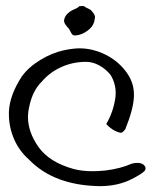

<svg xmlns="http://www.w3.org/2000/svg" viewBox="-20 -617 525 653"><path d="M249 -595.7Q251 -595.7 254.4 -596.2Q257.8 -596.7 259.8 -596.7Q261.7 -596.7 264.4 -596.2Q267.1 -595.7 269 -593.8Q272 -591.3 280 -587.9Q288.1 -584.5 291 -580.6Q306.6 -564 302.2 -553.2Q300.8 -533.2 284.9 -518.6Q269 -503.9 247.6 -498Q246.6 -498 242.4 -497.3Q238.3 -496.6 236.1 -496.3Q233.9 -496.1 231 -496.8Q228 -497.6 226.1 -499.5Q223.1 -502.4 219.5 -510Q215.8 -517.6 213.4 -520.5Q212.4 -521 210.2 -523.7Q208 -526.4 207.3 -527.3Q206.5 -528.3 204.6 -530.8Q202.6 -533.2 201.7 -534.7L199.7 -538.6Q198.7 -541 198.2 -543Q197.8 -544.9 197.8 -547.4Q200.7 -570.3 229.5 -584Q231.4 -585 236.1 -586.9Q240.7 -588.9 243.9 -590.8Q247.1 -592.8 249 -595.7ZM435.5 -296.9Q435.5 -296.9 435.5 -289.6Q434.1 -246.1 405.8 -176.8Q405.3 -176.3 403.6 -174.3Q401.9 -172.4 401.4 -171.9Q400.9 -171.4 399.2 -169.7Q397.5 -168 396.5 -167.5Q395.5 -167 393.6 -166Q391.6 -165 390.6 -165.5Q389.6 -166 387.2 -166Q361.3 -172.9 341.3 -195.3Q365.7 -236.3 372.6 -286.1Q373.5 -295.9 373.5 -300.3Q373.5 -333.5 356 -362.3Q340.3 -381.8 318.1 -394.3Q295.9 -406.7 272.5 -406.7Q228 -406.7 188.5 -388.9Q148.9 -371.1 121.6 -338.9Q90.8 -308.6 79.6 -254.9Q75.2 -236.3 75.2 -218.8Q75.2 -168 110.8 -117.2Q148.4 -64.5 231.4 -42Q259.3 -34.7 294.9 -34.7Q314 -34.7 338.4 -37.1Q390.6 -43.5 428.2 -60.5Q438 -63 448.2 -63Q464.4 -63 471.7 -53.2Q475.1 -49.8 475.1 -44.4Q475.1 -39.1 471.7 -35.6Q460.9 -24.4 426.8 -7.3Q379.9 16.1 319.8 16.1Q317.4 16.1 312.5 15.9Q307.6 15.6 305.2 15.6Q239.7 13.2 185.1 -6.3Q122.6 -28.8 78.1 -74.7Q45.4 -103.5 27.8 -144Q10.3 -184.6 10.3 -228.5V-236.8Q12.7 -293.5 54.2 -356.9Q77.1 -388.7 116.7 -412.8Q156.2 -437 196.3 -445.8Q228 -452.6 250.5 -452.6Q294.4 -452.6 337.2 -431.9Q379.9 -411.1 407.7 -374.5Q435.5 -337.9 435.5 -296.9Z"/></svg>

Font: Avessa
Style: Medium
Weight: 500
Designer: Arman Khorramak
Foundry: Arman Khorramak
Version: Version 1.000; ttfautohint (v1.8.1)